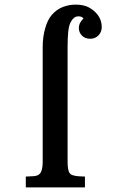

<svg xmlns="http://www.w3.org/2000/svg" viewBox="-20 -812 540 832"><path d="M308.1 -792Q342.8 -792 365.7 -779.5Q388.7 -767.1 403.8 -747.1Q420.9 -724.1 420.9 -694.8Q420.9 -673.3 406.7 -658.7Q392.6 -644 371.1 -644Q348.6 -644 335.2 -657.7Q321.8 -671.4 321.8 -689.9Q321.8 -704.1 327.9 -714.4Q334 -724.6 341.8 -731.9Q335.4 -741.2 319.8 -741.2Q308.1 -741.2 299.8 -733.9Q291.5 -726.6 286.1 -715.8Q278.3 -700.2 275.6 -673.6Q272.9 -647 272.9 -607.9V-110.8Q272.9 -71.3 283.2 -60.1Q286.1 -56.6 291.5 -54.2Q295.9 -51.8 310.1 -49.3Q316.4 -48.3 325.9 -47.9Q335.4 -47.4 348.1 -46.9V0H91.8V-46.9Q104 -47.4 113 -47.9Q122.1 -48.3 128.4 -48.8Q140.1 -50.3 145.3 -53.5Q150.4 -56.6 153.8 -61Q158.7 -66.4 161.9 -78.9Q165 -91.3 165 -110.8V-608.9Q165 -650.9 175.5 -688.5Q186 -726.1 204.1 -747.1Q225.6 -771.5 252.2 -781.7Q278.8 -792 308.1 -792Z"/></svg>

Font: BIZ UDMincho
Style: Bold
Weight: 700
Monospace: yes
Designer: TypeBank Co., Ltd.
Foundry: Morisawa Inc.
Version: Version 1.06